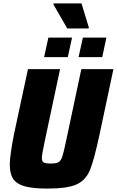

<svg xmlns="http://www.w3.org/2000/svg" viewBox="-20 -1091 681 1119"><path d="M37 -132Q37 -184 62 -311L143 -688H330L241 -269Q224 -190 224 -170Q224 -150 235 -144Q246 -138 276 -138Q308 -138 321 -145.5Q334 -153 342.5 -177Q351 -201 365 -269L454 -688H641L561 -311Q529 -161 505 -101.5Q481 -42 428 -17Q375 8 256 8Q170 8 123 -5.5Q76 -19 56.5 -49Q37 -79 37 -132ZM237 -758 262 -872H400L375 -758ZM438 -758 463 -872H600L576 -758ZM372 -925 291 -1066 292 -1071H455L498 -930L497 -925Z"/></svg>

Font: Saira Semi Condensed ExtraBold
Style: Italic
Weight: 800
Width: 4
Italic angle: -12°
Designer: Hector Gatti with collaboration of the Omnibus-Type team
Foundry: Omnibus-Type
Version: Version 1.001; ttfautohint (v1.8)